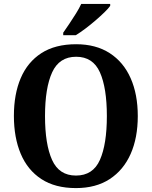

<svg xmlns="http://www.w3.org/2000/svg" viewBox="-20 -951 775 981"><path d="M368 10Q262 10 191.5 -36Q121 -82 86 -165Q51 -248 51 -359Q51 -470 86 -552Q121 -634 191.5 -679.5Q262 -725 369 -725Q470 -725 540.5 -679.5Q611 -634 647.5 -551.5Q684 -469 684 -358Q684 -247 647.5 -164.5Q611 -82 540.5 -36Q470 10 368 10ZM368 -54Q455 -54 490.5 -134Q526 -214 526 -358Q526 -502 490.5 -581.5Q455 -661 369 -661Q283 -661 246.5 -581.5Q210 -502 210 -358Q210 -214 246 -134Q282 -54 368 -54ZM303 -784Q317 -804 334.5 -830Q352 -856 368.5 -882.5Q385 -909 395 -931H543V-921Q534 -908 514 -888.5Q494 -869 468.5 -847Q443 -825 416.5 -805Q390 -785 367 -771H303Z"/></svg>

Font: Noto Serif Tamil SemiCondensed
Style: Bold Italic
Weight: 700
Width: 4
Italic angle: -12°
Designer: Indian Type Foundry, Tom Grace, and the Monotype Design Team
Foundry: Monotype Imaging Inc.
Version: Version 2.003; ttfautohint (v1.8.4.7-5d5b)